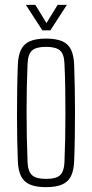

<svg xmlns="http://www.w3.org/2000/svg" viewBox="-20 -765 379 791"><path d="M169.5 6Q128 6 103 -5Q78 -16 66.5 -39.5Q55 -63 53.5 -101Q52 -138 51 -186.2Q50 -234.5 50 -288.2Q50 -342 50.8 -395.8Q51.5 -449.5 53.5 -498Q55 -536.5 66.5 -560.2Q78 -584 103 -595Q128 -606 169.5 -606Q211.5 -606 236.5 -595Q261.5 -584 272.8 -560.2Q284 -536.5 285.5 -498Q287 -455.5 288 -406.5Q289 -357.5 289 -305.8Q289 -254 288.2 -202Q287.5 -150 285.5 -101Q284 -63 272.5 -39.5Q261 -16 236 -5Q211 6 169.5 6ZM169.5 -28Q212.5 -28 228.2 -44Q244 -60 245.5 -96Q247.5 -142 248.5 -192Q249.5 -242 249.5 -294.5Q249.5 -347 248.8 -399.8Q248 -452.5 245.5 -504Q244 -542.5 227 -557.2Q210 -572 169.5 -572Q128.5 -572 111.8 -556.8Q95 -541.5 93.5 -501Q91.5 -456 90.5 -406.2Q89.5 -356.5 89.5 -304.8Q89.5 -253 90.5 -200.8Q91.5 -148.5 93.5 -98Q95 -59 111.8 -43.5Q128.5 -28 169.5 -28ZM154.5 -640 86.5 -745H125.5L171.5 -670L217.5 -745H255.5L187.5 -640Z"/></svg>

Font: Big Shoulders Text Thin Thin
Style: Regular
Weight: 250
Version: Version 2.002